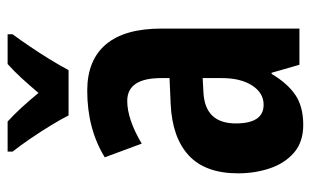

<svg xmlns="http://www.w3.org/2000/svg" viewBox="-176 -630 816 504"><g transform="rotate(-90 232.0 -378.0)"><path d="M246 -557Q326 -557 367.5 -508Q409 -459 409 -362V0H314L293 -73H290Q265 -31 234.5 -10.5Q204 10 156 10Q111 10 83 -14.5Q55 -39 42 -78Q29 -117 29 -161Q29 -247 76 -290.5Q123 -334 211 -338L279 -341V-363Q279 -452 219 -452Q171 -452 107 -414L71 -511Q146 -557 246 -557ZM242 -252Q160 -248 160 -167Q160 -94 209 -94Q240 -94 259.5 -124Q279 -154 279 -204V-254ZM181 -606Q171 -626 154.5 -653Q138 -680 119.5 -707Q101 -734 86 -753V-766H165Q199 -735 240 -685Q263 -712 280 -730.5Q297 -749 316 -766H394V-753Q380 -734 362 -707.5Q344 -681 327.5 -654Q311 -627 300 -606Z"/></g></svg>

Font: Noto Sans ExtraCondensed
Style: Bold
Weight: 700
Width: 2
Designer: Monotype Design Team
Foundry: Monotype Imaging Inc.
Version: Version 2.013; ttfautohint (v1.8.4.7-5d5b)